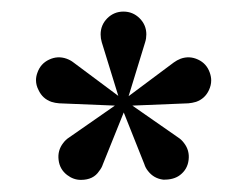

<svg xmlns="http://www.w3.org/2000/svg" viewBox="-20 -801 421 328"><path d="M176.3 -620.6 81.1 -624.5Q74.2 -625 67.9 -627Q52.7 -632.3 45.9 -647Q41.5 -655.3 41.5 -664.1Q41.5 -670.4 43.9 -676.8Q49.3 -692.4 64 -699.2Q78.6 -706.1 93.8 -700.7Q100.6 -698.2 105.5 -694.3L182.1 -637.2L153.8 -729Q151.9 -735.4 151.9 -742.2Q151.9 -758.3 163.3 -769.8Q174.8 -781.2 190.9 -781.2Q207 -781.2 218.5 -769.8Q230 -758.3 230 -742.2Q230 -735.4 228 -729L199.7 -636.7L276.9 -694.3Q282.2 -698.2 288.6 -700.7Q303.7 -706.1 318.4 -699.2Q333 -692.4 338.4 -676.8Q340.8 -669.9 340.8 -663.6Q340.8 -655.3 336.9 -647Q330.1 -632.3 314.9 -627Q308.1 -625 301.8 -624.5L206.1 -620.6L284.7 -565.9Q290 -562.5 294.4 -556.6Q304.2 -543.9 302.2 -527.8Q300.3 -511.7 287.6 -502Q276.9 -493.7 258.8 -494.1Q242.7 -496.1 232.9 -508.8Q228.5 -514.2 226.6 -520.5L191.4 -608.9L155.8 -520.5Q153.8 -514.2 149.4 -508.8Q139.6 -493.7 118.2 -493.7Q105.5 -493.7 94.7 -502Q82 -511.7 80.1 -527.8Q78.1 -543.9 87.9 -556.6Q92.3 -562.5 97.7 -565.9Z"/></svg>

Font: Comfortaa
Style: Regular
Weight: 400
Designer: Johan Aakerlund - aajohan
Foundry: Johan Aakerlund
Version: Version 2.004 2013